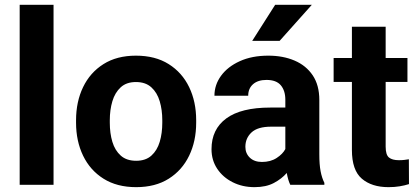

<svg xmlns="http://www.w3.org/2000/svg" viewBox="-20 -770 1743 800"><path d="M203.1 -750V0H62V-750Z M296.9 -258.8V-269Q296.9 -346.2 326.2 -407Q355.5 -467.8 411.1 -502.9Q466.8 -538.1 546.4 -538.1Q627 -538.1 682.9 -502.9Q738.8 -467.8 768.1 -407Q797.4 -346.2 797.4 -269V-258.8Q797.4 -182.1 768.1 -121.3Q738.8 -60.5 683.1 -25.4Q627.4 9.8 547.4 9.8Q467.3 9.8 411.4 -25.4Q355.5 -60.5 326.2 -121.3Q296.9 -182.1 296.9 -258.8ZM437.5 -269V-258.8Q437.5 -214.8 448.2 -179Q459 -143.1 483.2 -121.6Q507.3 -100.1 547.4 -100.1Q586.9 -100.1 610.8 -121.6Q634.8 -143.1 645.5 -179Q656.2 -214.8 656.2 -258.8V-269Q656.2 -312 645.5 -348.1Q634.8 -384.3 610.6 -406.2Q586.4 -428.2 546.4 -428.2Q506.8 -428.2 482.9 -406.2Q459 -384.3 448.2 -348.1Q437.5 -312 437.5 -269Z M1189.5 0Q1180.2 -19 1174.8 -49.3Q1153.8 -24.9 1121.1 -7.6Q1088.4 9.8 1040.5 9.8Q990.2 9.8 949.5 -10.7Q908.7 -31.2 885 -66.9Q861.3 -102.5 861.3 -148.4Q861.3 -231.4 922.9 -276.6Q984.4 -321.8 1106 -321.8H1168.9V-354.5Q1168.9 -392.1 1150.1 -414.6Q1131.3 -437 1090.3 -437Q1054.7 -437 1034.4 -419.2Q1014.2 -401.4 1014.2 -371.1H873.5Q873.5 -416.5 901.1 -454.3Q928.7 -492.2 979.2 -515.1Q1029.8 -538.1 1098.1 -538.1Q1159.2 -538.1 1207.3 -517.6Q1255.4 -497.1 1283 -456.1Q1310.5 -415 1310.5 -353.5V-127.4Q1310.5 -84 1315.9 -56.2Q1321.3 -28.3 1331.5 -8.3V0ZM1071.3 -95.2Q1107.4 -95.2 1132.8 -111.8Q1158.2 -128.4 1168.9 -148.9V-242.2H1109.9Q1053.7 -242.2 1028.1 -218.3Q1002.4 -194.3 1002.4 -158.2Q1002.4 -130.9 1021 -113Q1039.6 -95.2 1071.3 -95.2ZM1030.8 -599.6 1126.5 -750H1279.3L1145 -599.6Z M1677.7 -528.3V-428.7H1586.9V-159.2Q1586.9 -125 1600.6 -113.8Q1614.3 -102.5 1642.1 -102.5Q1655.3 -102.5 1665.5 -103.8Q1675.8 -105 1683.6 -106.4L1684.1 -2.9Q1666 2.9 1645 6.3Q1624 9.8 1598.6 9.8Q1528.8 9.8 1487.5 -25.6Q1446.3 -61 1446.3 -145V-428.7H1370.1V-528.3H1446.3V-658.7H1586.9V-528.3Z"/></svg>

Font: Vazirmatn UI
Style: Bold
Weight: 700
Designer: Saber Rastikerdar
Foundry: Saber Rastikerdar
Version: Version 33.003